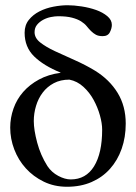

<svg xmlns="http://www.w3.org/2000/svg" viewBox="-20 -703 519 733"><path d="M211 -426Q147 -452 110.5 -487.5Q74 -523 74 -578Q74 -607 90 -627Q106 -647 130.5 -659.5Q155 -672 184 -677.5Q213 -683 238 -683Q262 -683 291.5 -678.5Q321 -674 346.5 -665Q372 -656 389.5 -641.5Q407 -627 407 -608Q407 -595 399.5 -580Q392 -565 372 -565Q356 -565 346 -570.5Q336 -576 327.5 -584.5Q319 -593 311 -603Q303 -613 289.5 -621.5Q276 -630 255 -635.5Q234 -641 202 -641Q190 -641 174.5 -638Q159 -635 145 -627.5Q131 -620 121.5 -608.5Q112 -597 112 -580Q112 -558 133.5 -541Q155 -524 189 -508Q223 -492 264 -474Q305 -456 343 -433Q398 -399 429 -348.5Q460 -298 460 -231Q460 -179 444.5 -135Q429 -91 400 -58.5Q371 -26 329.5 -8Q288 10 236 10Q187 10 147 -9.5Q107 -29 78.5 -60.5Q50 -92 34.5 -132.5Q19 -173 19 -216Q19 -253 31.5 -288.5Q44 -324 68.5 -352Q93 -380 129 -399.5Q165 -419 211 -425ZM370 -208Q370 -232 361.5 -262.5Q353 -293 337.5 -321.5Q322 -350 298.5 -371.5Q275 -393 245 -399Q211 -399 185.5 -385.5Q160 -372 143 -349.5Q126 -327 117.5 -298.5Q109 -270 109 -241Q109 -207 122 -158.5Q135 -110 161 -69Q177 -45 202.5 -31.5Q228 -18 250 -18Q308 -18 339 -68Q370 -118 370 -208Z"/></svg>

Font: STIXGeneralUnicodeRegular
Style: Regular
Weight: 400
Designer: MicroPress Inc., with final additions and corrections provided by Coen Hoffman, Elsevier (retired)
Version: Version 1.1.0